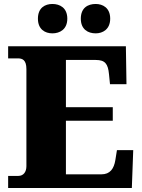

<svg xmlns="http://www.w3.org/2000/svg" viewBox="-20 -947 715 967"><path d="M462 -779C497 -779 535 -799 535 -853C535 -908 497 -927 462 -927C423 -927 387 -908 387 -853C387 -799 423 -779 462 -779ZM244 -779C281 -779 319 -799 319 -853C319 -908 281 -927 244 -927C207 -927 171 -908 171 -853C171 -799 207 -779 244 -779ZM21 0H644L651 -191H569L561 -141C554 -97 534 -69 491 -69H312V-339H548V-407H312V-645H462C509 -645 524 -626 529 -573L534 -523H617L614 -714H21V-653H70C92 -653 113 -646 113 -599V-110C113 -82 99 -61 72 -61H21Z"/></svg>

Font: Noto Serif Georgian Black
Style: Regular
Weight: 900
Designer: Monotype Design Team, Akaki Razmadze
Foundry: Google LLC
Version: Version 2.003